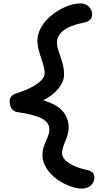

<svg xmlns="http://www.w3.org/2000/svg" viewBox="-20 -867 568 1113"><path d="M454.1 226.1Q421.4 226.1 381.8 210.7Q342.3 195.3 307.6 170.2Q272.9 145 249.5 108.2Q226.1 71.3 226.1 33.2Q226.1 2.9 236.1 -23.2Q246.1 -49.3 256.1 -72.3Q266.1 -95.2 266.1 -117.2Q266.1 -156.7 222.2 -179.9Q178.2 -203.1 83 -216.8Q60.1 -219.7 48.1 -236.6Q36.1 -253.4 36.1 -280.8Q36.1 -313 73.2 -325.2Q147.5 -348.1 193.1 -379.6Q238.8 -411.1 238.8 -441.9Q238.8 -474.1 217.8 -533.2Q196.8 -592.3 196.8 -628.9Q196.8 -665 213.9 -699.5Q231 -733.9 258.3 -760Q285.6 -786.1 318.6 -806.2Q351.6 -826.2 384.8 -836.7Q418 -847.2 445.8 -847.2Q475.6 -847.2 494.9 -828.4Q514.2 -809.6 514.2 -783.2Q514.2 -743.7 461.9 -734.9Q388.2 -720.7 349.1 -690.9Q310.1 -661.1 310.1 -620.1Q310.1 -596.7 320.6 -567.6Q331.1 -538.6 341.3 -504.2Q351.6 -469.7 351.1 -433.1Q351.1 -394 319.1 -354.2Q287.1 -314.5 231 -285.2Q312 -261.2 345 -220.9Q377.9 -180.7 377.9 -127Q377.9 -93.3 358.9 -49.1Q339.8 -4.9 339.8 21Q339.8 51.8 379.4 78.1Q418.9 104.5 483.9 118.2Q505.9 122.6 516.4 133.3Q526.9 144 526.9 163.1Q526.9 189.9 506.3 208Q485.8 226.1 454.1 226.1Z"/></svg>

Font: Shantell Sans Bouncy
Style: Regular
Weight: 500
Designer: Stephen Nixon, Anya Danilova, Shantell Martin
Foundry: Arrow Type
Version: Version 1.006;[9816181b4]